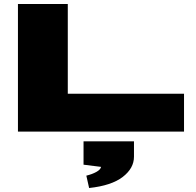

<svg xmlns="http://www.w3.org/2000/svg" viewBox="-20 -660 983 963"><path d="M320 -640V-190H903V0H70V-640ZM652 126Q652 184 595.5 227.5Q539 271 427 283L413 221Q442 214 463 202.5Q484 191 487 177L399 166V49H652Z"/></svg>

Font: Syne ExtraBold
Style: Regular
Weight: 800
Designer: Lucas Descroix
Foundry: Bonjour Monde
Version: Version 2.200; ttfautohint (v1.8.4)